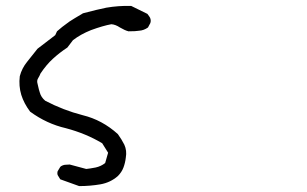

<svg xmlns="http://www.w3.org/2000/svg" viewBox="-20 -489 1040 650"><path d="M248 141 184 118Q183 117 176 105Q173 100 175 91L184 76Q189 71 199 69Q201 69 206.5 68.5Q212 68 216 68L272 83Q283 82 304 78Q322 74 336 63L346 28L326 -4Q271 -37 203 -55Q138 -70 82 -111Q61 -139 52 -168Q43 -198 47 -231Q54 -258 72 -280L107 -324L167 -370L173 -383Q187 -396 215 -416Q227 -424 261 -444Q310 -457 340 -463Q381 -470 424 -469L479 -442Q486 -433 488 -429Q492 -420 489 -411L481 -396Q467 -386 451 -385Q440 -383 415 -383Q403 -386 386 -396Q371 -406 357 -407Q329 -402 288 -387Q253 -373 227 -353L208 -328Q182 -311 159 -290Q137 -270 117 -240Q114 -232 109 -224Q104 -216 107 -206Q112 -183 115 -175Q119 -160 133 -148Q194 -116 260 -99Q326 -83 379 -35Q392 -17 401 1Q410 21 406 44Q404 62 398 78Q392 94 379 107Q354 129 320 135Q285 141 248 141Z"/></svg>

Font: Yozai
Style: Regular
Weight: 400
Designer: LXGW / Y.OzVox
Foundry: LXGW / Y.OzVox
Version: Version 0.861;October 22, 2024